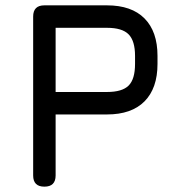

<svg xmlns="http://www.w3.org/2000/svg" viewBox="-20 -698 653 718"><path d="M188 -42Q188 0 146 0Q104 0 104 -42V-636Q104 -678 146 -678H380Q472 -678 520.5 -629Q569 -580 569 -489V-459Q569 -368 520.5 -319Q472 -270 380 -270H188ZM380 -594H188V-354H380Q437 -354 461 -378Q485 -402 485 -459V-489Q485 -545 461 -569.5Q437 -594 380 -594Z"/></svg>

Font: Jura
Style: Bold
Weight: 700
Designer: Daniel Johnson, Alexei Vanyashin
Foundry: Daniel Johnson
Version: Version 5.103